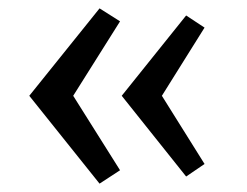

<svg xmlns="http://www.w3.org/2000/svg" viewBox="-20 -480 590 459"><path d="M425 -58 271 -251 425 -443 469 -414 367 -251 469 -88ZM218 -41 50 -251 218 -460 267 -429 155 -251 267 -73Z"/></svg>

Font: Panamera Medium
Style: Regular
Weight: 500
Designer: Bastien Sozeau
Foundry: NBR — Bastien Sozeau
Version: Version 3.002; ttfautohint (v1.8.4.7-5d5b);gftools[0.9.33]